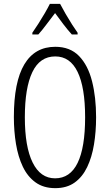

<svg xmlns="http://www.w3.org/2000/svg" viewBox="-20 -967 571 997"><path d="M479 -358Q479 -283 468 -216.5Q457 -150 432.5 -99Q408 -48 367.5 -19Q327 10 267 10Q206 10 164.5 -20Q123 -50 98.5 -101.5Q74 -153 63 -219.5Q52 -286 52 -359Q52 -542 106.5 -633Q161 -724 267 -724Q344 -724 390.5 -676Q437 -628 458 -545Q479 -462 479 -358ZM109 -358Q109 -205 149.5 -123Q190 -41 266 -41Q344 -41 383 -121Q422 -201 422 -358Q422 -513 383 -593.5Q344 -674 267 -674Q187 -674 148 -592.5Q109 -511 109 -358ZM292 -947Q304 -924 321 -894.5Q338 -865 355 -838.5Q372 -812 383 -797V-788H353Q332 -811 309.5 -840.5Q287 -870 266 -899Q245 -872 221.5 -840.5Q198 -809 179 -788H148V-797Q162 -817 179 -843.5Q196 -870 212 -897.5Q228 -925 239 -947Z"/></svg>

Font: Noto Sans ExtraCondensed Light
Style: Regular
Weight: 300
Width: 2
Designer: Monotype Design Team
Foundry: Monotype Imaging Inc.
Version: Version 2.013; ttfautohint (v1.8.4.7-5d5b)